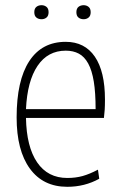

<svg xmlns="http://www.w3.org/2000/svg" viewBox="-20 -710 464 739"><path d="M239 9Q146 9 95 -61Q44 -131 44 -258Q44 -400 92.5 -474.5Q141 -549 233 -549Q306 -549 345 -492Q384 -435 384 -327Q384 -303 383 -287.5Q382 -272 380 -256H80Q82 -145 123 -85Q164 -25 239 -25Q271 -25 298 -32.5Q325 -40 357 -57L362 -22Q306 9 239 9ZM233 -515Q164 -515 124.5 -456.5Q85 -398 80 -290H348Q348 -353 341 -396Q334 -439 319.5 -465.5Q305 -492 283.5 -503.5Q262 -515 233 -515ZM140 -636Q128 -636 120 -642.5Q112 -649 112 -663Q112 -677 120 -683.5Q128 -690 140 -690Q151 -690 159 -683.5Q167 -677 167 -663Q167 -649 159 -642.5Q151 -636 140 -636ZM302 -636Q290 -636 282 -642.5Q274 -649 274 -663Q274 -677 282 -683.5Q290 -690 302 -690Q313 -690 321 -683.5Q329 -677 329 -663Q329 -649 321 -642.5Q313 -636 302 -636Z"/></svg>

Font: Encode Sans Compressed
Style: Thin
Weight: 100
Designer: Pablo Impallari, Andres Torresi
Foundry: Pablo Impallari, Andres Torresi
Version: Version 1.000; ttfautohint (v1.00) -l 8 -r 50 -G 200 -x 14 -